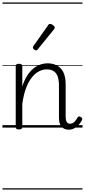

<svg xmlns="http://www.w3.org/2000/svg" viewBox="-20 -1030 686 1550"><path d="M536 17Q517 17 502 11Q487 5 476.5 -7Q466 -19 461 -37Q456 -55 456 -79V-338Q456 -381 446.5 -410Q437 -439 415 -454.5Q393 -470 357 -470Q327 -470 296.5 -455Q266 -440 239.5 -408Q213 -376 192 -323Q171 -270 160 -191V-4Q160 6 153 10.5Q146 15 132 15Q119 15 113 10.5Q107 6 107 -4V-496Q107 -506 113 -510.5Q119 -515 132 -515Q146 -515 153 -510.5Q160 -506 160 -496V-332Q177 -385 200.5 -421Q224 -457 251.5 -478.5Q279 -500 307.5 -509.5Q336 -519 362 -519Q404 -519 437.5 -502.5Q471 -486 490.5 -448.5Q510 -411 510 -347V-92Q510 -73 513 -59.5Q516 -46 524 -38.5Q532 -31 545 -31Q556 -31 566.5 -36Q577 -41 587 -53Q597 -65 607 -83Q612 -90 619 -90Q626 -90 633 -85Q641 -81 643 -74.5Q645 -68 642 -61Q630 -37 613 -19.5Q596 -2 576.5 7.5Q557 17 536 17ZM271 -623Q264 -623 254.5 -631Q245 -639 245 -647Q245 -649 246.5 -651.5Q248 -654 250 -659L369 -827Q372 -833 376 -835Q380 -837 385 -837Q392 -837 400.5 -832Q409 -827 415.5 -820.5Q422 -814 422 -807Q422 -803 420.5 -800Q419 -797 415 -792L285 -632Q278 -623 271 -623ZM0 490H646V500H0ZM0 -20H646V0H0ZM0 -505H646V-500H0ZM0 -1010H646V-1000H0Z"/></svg>

Font: Playwrite PE Guides
Style: Regular
Weight: 400
Designer: Veronika Burian, José Scaglione
Foundry: TypeTogether
Version: Version 1.003